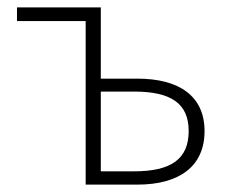

<svg xmlns="http://www.w3.org/2000/svg" viewBox="-20 -500 619 520"><path d="M212 0H352C465 0 534 -49 534 -145C534 -240 465 -287 352 -287H253V-480H26V-443H212ZM253 -36V-252H343C443 -252 491 -220 491 -145C491 -69 443 -36 343 -36Z"/></svg>

Font: Source Sans Pro Light
Style: Regular
Weight: 300
Designer: Paul D. Hunt
Foundry: Adobe Systems Incorporated
Version: Version 3.006;hotconv 1.0.111;makeotfexe 2.5.65597